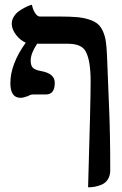

<svg xmlns="http://www.w3.org/2000/svg" viewBox="-20 -589 516 813"><path d="M174.8 -189H120.1Q109.9 -189 98.1 -182.1Q78.6 -174.8 66.9 -174.8Q23.9 -174.8 23.9 -236.8Q23.9 -317.4 88.9 -408.2Q65.4 -418.5 47.6 -441.9Q29.8 -465.3 29.8 -488.8Q29.8 -504.4 38.6 -518.6Q47.4 -532.7 59.8 -541.5Q72.3 -550.3 85 -556.9Q97.7 -563.5 106.4 -566.4L115.2 -568.8Q119.1 -548.3 128.7 -533.7Q138.2 -519 148.9 -519H233.9Q276.9 -519 306.2 -516.4Q335.4 -513.7 358.2 -506.1Q380.9 -498.5 394 -487.3Q407.2 -476.1 416 -456.3Q424.8 -436.5 428.2 -413.1Q431.6 -389.6 433.1 -354L441.9 -133.8Q446.8 -23.9 446.8 131.8Q446.8 154.8 436.5 170.7Q426.3 186.5 409.7 193.1Q393.1 199.7 379.9 201.9Q366.7 204.1 353 204.1Q363.8 -158.2 363.8 -244.1Q363.8 -333.5 342.8 -371.1Q326.2 -403.8 266.1 -403.8H137.2Q109.9 -362.3 109.9 -333Q109.9 -312 118.7 -302.5Q127.4 -293 153.8 -288.1Q211.9 -277.8 211.9 -238.8Q211.9 -189 174.8 -189Z"/></svg>

Font: Linear Smooth
Style: Bold
Weight: 700
Designer: Philipp H. Poll, Flanker
Foundry: Philipp H. Poll, reworked by Flanker
Version: Version 1.061 | FøM Fix